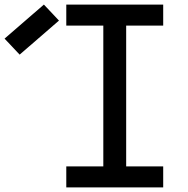

<svg xmlns="http://www.w3.org/2000/svg" viewBox="-202 -820 822 840"><path d="M250 0V-800H350V0ZM88 0V-92H512V0ZM88 -708V-800H512V-708ZM-116 -581 -182 -651 -10 -800 56 -730Z"/></svg>

Font: Victor Mono Thin
Style: Regular
Weight: 100
Monospace: yes
Designer: Rune Bjørnerås
Version: Version 1.561;gftools[0.9.30]